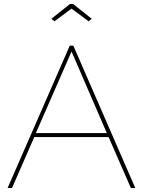

<svg xmlns="http://www.w3.org/2000/svg" viewBox="-20 -938 714 958"><path d="M236 -844 329 -918H345L438 -844L422 -832L337 -895L252 -832ZM328 -710H346L655 0H633L522 -254H151L40 0H18ZM513 -274 337 -681 159 -274Z"/></svg>

Font: Raleway-v4020 Thin
Style: Regular
Weight: 250
Designer: Matt McInerney, Pablo Impallari, Rodrigo Fuenzalida
Foundry: Matt McInerney, Pablo Impallari, Rodrigo Fuenzalida
Version: Version 4.020;PS 004.020;hotconv 1.0.88;makeotf.lib2.5.64775